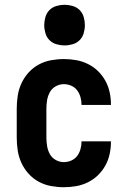

<svg xmlns="http://www.w3.org/2000/svg" viewBox="-20 -775 540 803"><path d="M247 8Q220 8 193 3Q166 -2 142 -15Q118 -28 99.5 -48.5Q81 -69 69.5 -94Q58 -119 54 -146Q50 -173 50 -200V-320Q50 -347 54 -374Q58 -401 69.5 -426Q81 -451 99.5 -471.5Q118 -492 142 -505Q166 -518 193 -523Q220 -528 247 -528Q273 -528 298.5 -523.5Q324 -519 347.5 -507.5Q371 -496 389.5 -478Q408 -460 420.5 -437.5Q433 -415 438.5 -389.5Q444 -364 444 -338V-336H321V-337Q321 -353 316.5 -369Q312 -385 302.5 -397.5Q293 -410 278 -416.5Q263 -423 247 -423Q229 -423 213 -414Q197 -405 188.5 -389.5Q180 -374 177 -356Q174 -338 174 -320V-200Q174 -182 177 -164Q180 -146 188.5 -130.5Q197 -115 213 -106Q229 -97 247 -97Q263 -97 278 -103.5Q293 -110 302.5 -122.5Q312 -135 316.5 -151Q321 -167 321 -183V-184H444V-182Q444 -156 438.5 -130.5Q433 -105 420.5 -82.5Q408 -60 389.5 -42Q371 -24 347.5 -12.5Q324 -1 298.5 3.5Q273 8 247 8ZM250 -585Q233 -585 216 -590Q199 -595 187 -607Q175 -619 170 -636Q165 -653 165 -670Q165 -687 170 -704Q175 -721 187 -733Q199 -745 216 -750Q233 -755 250 -755Q267 -755 284 -750Q301 -745 313 -733Q325 -721 330 -704Q335 -687 335 -670Q335 -653 330 -636Q325 -619 313 -607Q301 -595 284 -590Q267 -585 250 -585Z"/></svg>

Font: Iosevka Curly Extrabold
Style: Regular
Weight: 800
Monospace: yes
Designer: Belleve Invis
Foundry: Belleve Invis
Version: Version 22.1.2; ttfautohint (v1.8.4)